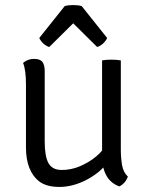

<svg xmlns="http://www.w3.org/2000/svg" viewBox="-20 -729 586 758"><path d="M457 -490.5V-138.5Q457 -106.5 461.8 -77.8Q466.5 -49 485 -31.5Q474.5 -4.5 451 7Q383 -18 383 -114.5V-490.5Q397 -493.5 419.5 -493.5Q442 -493.5 457 -490.5ZM71 -480.5Q89.5 -496.5 114 -496.5Q138.5 -496.5 147.5 -484.5Q156.5 -472.5 156.5 -448V-170.5Q156.5 -111.5 171.5 -84.8Q186.5 -58 223.5 -58Q260.5 -58 294 -72Q369.5 -104 403 -163V-85Q371 -44 318.5 -17.5Q266 9 215 9Q164 9 136 -12Q82.5 -52.5 82.5 -147.5V-396Q82.5 -453.5 71 -480.5ZM269 -709Q289.5 -709 302.5 -705L403 -579Q397 -566 385.8 -556.2Q374.5 -546.5 363.5 -543.5L269 -637L174.5 -543.5Q163.5 -546.5 152.2 -556.2Q141 -566 135 -579L235.5 -705Q248.5 -709 269 -709Z"/></svg>

Font: Signika-CLs Light
Style: CLs-Regular
Weight: 300
Version: Version 2.003;gftools[0.9.32]